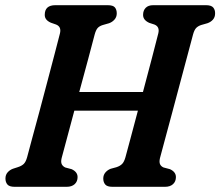

<svg xmlns="http://www.w3.org/2000/svg" viewBox="-20 -720 849 740"><path d="M217.5 -110.5Q214 -95.5 218 -87.2Q222 -79 231.5 -74.5L256 -68Q279 -57.5 279 -37.5Q279 -20.5 267.8 -10.2Q256.5 0 237 0H36.5Q16 0 8.5 -9Q1 -18 1 -32Q1 -46 9.2 -55.5Q17.5 -65 29.5 -69.5L49.5 -76Q63.5 -80.5 71.5 -88.2Q79.5 -96 84.5 -114Q90.5 -137.5 103.2 -184Q116 -230.5 131.5 -288.5Q147 -346.5 162.5 -405.5Q178 -464.5 191 -513.8Q204 -563 211 -591Q217.5 -617 196 -625.5L176 -632.5Q152 -643 152.5 -663Q152.5 -700 193.5 -700H395Q416 -700 423 -691.2Q430 -682.5 430 -668.5Q430 -654.5 421.5 -644.8Q413 -635 400.5 -630.5L376 -623.5Q363 -619.5 356.2 -611.8Q349.5 -604 345 -587.5Q336.5 -554.5 320.2 -493.8Q304 -433 285.5 -365.5H531Q549 -434 565.5 -496Q582 -558 590 -591Q596.5 -617 575 -625.5L555 -632Q531 -643 531.5 -663Q531.5 -679.5 541.5 -689.8Q551.5 -700 570.5 -700H774Q794.5 -700 802 -690.8Q809.5 -681.5 809 -668Q809 -654 800.8 -644.5Q792.5 -635 779.5 -630.5L755 -623.5Q742 -619 735.2 -611.2Q728.5 -603.5 724 -587Q716.5 -558.5 703.2 -509Q690 -459.5 674.2 -400.5Q658.5 -341.5 643 -283.5Q627.5 -225.5 615 -179.5Q602.5 -133.5 596.5 -110.5Q593 -95 597 -86.8Q601 -78.5 610.5 -74.5L635 -68Q658 -57.5 658 -37.5Q658 -20.5 646.8 -10.2Q635.5 0 616 0H413.5Q393 0 385.5 -9Q378 -18 378 -32Q378 -45.5 386.2 -55.2Q394.5 -65 406.5 -69.5L428.5 -75.5Q442.5 -80 450.5 -88Q458.5 -96 463.5 -114Q470 -138 483 -186.5Q496 -235 511.5 -293.5H266.5Q250.5 -233.5 237.2 -184Q224 -134.5 217.5 -110.5Z"/></svg>

Font: Fraunces 144pt S100 SemiBold
Style: Italic
Weight: 600
Italic angle: -16°
Version: Version 1.000; ttfautohint (v1.8.3)